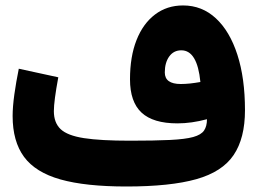

<svg xmlns="http://www.w3.org/2000/svg" viewBox="-20 -678 941 698"><path d="M732.4 -244.6Q676.3 -229.5 625 -229.5Q536.6 -229.5 494.6 -268.6Q452.6 -307.6 452.6 -389.6Q452.6 -472.2 476.3 -532.2Q500 -592.3 543.5 -625.2Q586.9 -658.2 645.5 -658.2Q714.4 -658.2 764.9 -611.3Q815.4 -564.5 843 -479Q870.6 -393.6 870.6 -277.3Q870.6 -175.3 829.3 -114.3Q788.1 -53.2 693.6 -26.6Q599.1 0 439.5 0Q291 0 200 -25.6Q108.9 -51.3 67.4 -107.7Q25.9 -164.1 25.9 -256.3Q25.9 -289.6 32.2 -335Q38.6 -380.4 48.3 -428.2L191.9 -397Q175.8 -310.1 175.8 -273.9Q175.8 -231.9 200.4 -208.5Q225.1 -185.1 285.4 -175.8Q345.7 -166.5 452.6 -166.5Q542.5 -166.5 597.9 -169.2Q653.3 -171.9 682.4 -179.9Q711.4 -188 721.9 -203.6Q732.4 -219.2 732.4 -244.6ZM708.5 -379.9Q697.3 -495.1 639.2 -495.1Q611.3 -495.1 595.2 -472.7Q579.1 -450.2 579.1 -414.6Q579.1 -372.6 637.2 -372.6Q653.3 -372.6 671.4 -374.5Q689.5 -376.5 708.5 -379.9Z"/></svg>

Font: Estedad-FD ExtraBold
Style: Regular
Weight: 800
Designer: Amin Abedi
Version: Version 7.3